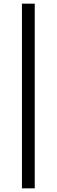

<svg xmlns="http://www.w3.org/2000/svg" viewBox="-20 -825 310 1050"><path d="M100 205V-805H170V205Z"/></svg>

Font: Overpass Light
Style: Regular
Weight: 300
Designer: Delve Withrington, Thomas Jockin
Foundry: Delve Fonts
Version: Version 3.000;DELV;Overpass